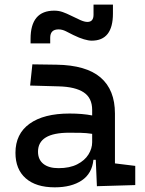

<svg xmlns="http://www.w3.org/2000/svg" viewBox="-20 -801 626 831"><path d="M399.4 4.9 394.5 -109.4H384.3Q378.4 -49.8 333.7 -20Q289.1 9.8 216.8 9.8Q135.7 9.8 91.3 -29.3Q46.9 -68.4 46.9 -139.6Q46.9 -221.7 108.2 -265.6Q169.4 -309.6 281.2 -309.6Q336.9 -309.6 378.9 -301.3V-325.2Q378.9 -377 342.5 -401.1Q306.2 -425.3 234.4 -427.2L110.4 -430.7L120.1 -522.5L224.6 -521Q353 -519 415.3 -465.6Q477.5 -412.1 477.5 -309.6V-93.8L565.4 -83V0ZM378.9 -221.7Q354 -225.6 329.3 -226.1Q304.7 -226.6 279.3 -226.6Q144.5 -226.6 144.5 -144.5Q144.5 -110.4 167.7 -91.8Q190.9 -73.2 233.4 -73.2Q281.7 -73.2 314.2 -89.8Q346.7 -106.4 362.8 -132.3Q378.9 -158.2 378.9 -185.5ZM112.3 -613.3V-632.8Q112.3 -754.9 214.8 -754.9Q234.4 -754.9 251.5 -748.8Q268.6 -742.7 287.1 -733.4Q311.5 -721.2 328.9 -713.6Q346.2 -706.1 358.4 -706.1Q384.8 -706.1 384.8 -737.3V-781.2H468.8V-742.2Q468.8 -625 377 -625Q363.3 -625 343.3 -630.9Q323.2 -636.7 297.4 -649.4Q281.2 -657.7 265.1 -665.8Q249 -673.8 233.4 -673.8Q197.3 -673.8 197.3 -637.7V-613.3Z"/></svg>

Font: CaskaydiaCove NFP
Style: Regular
Weight: 400
Designer: Aaron Bell
Foundry: Saja Typeworks
Version: Version 2111.001; VTT 6.35;Nerd Fonts 3.1.1